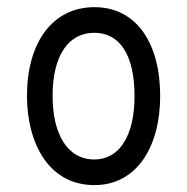

<svg xmlns="http://www.w3.org/2000/svg" viewBox="-20 -520 535 549"><path d="M250 -64C169.4 -64 130.4 -141.6 130.4 -245.6C130.4 -361.8 175.8 -426.3 250 -426.3C322.8 -426.3 364.7 -361.8 364.7 -245.6C364.7 -130.9 320.8 -64 250 -64ZM250 9.3C370.6 9.3 438 -99.6 438 -245.6C438 -396 370.6 -499.5 250 -499.5C129.4 -499.5 57.1 -397.5 57.1 -245.6C57.1 -113.8 117.2 9.3 250 9.3Z"/></svg>

Font: Velvelyne
Style: Regular
Weight: 400
Designer: Manon Van der Borght et Mariel Nils
Foundry: Velvetyne
Version: Version 1.070;Glyphs 3.3.1 (3343)